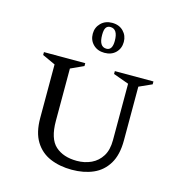

<svg xmlns="http://www.w3.org/2000/svg" viewBox="-118 -912 972 1028"><g transform="rotate(15 368.5 -398.0)"><path d="M371 10Q304 10 251 -12.5Q198 -35 167.5 -84.5Q137 -134 137 -214V-511L65 -544V-560H294V-544L222 -511V-221Q222 -122 266 -82.5Q310 -43 385 -43Q429 -43 465 -60Q501 -77 522.5 -111.5Q544 -146 544 -200V-513L458 -544V-560H672V-544L601 -512V-214Q601 -134 571 -84.5Q541 -35 489.5 -12.5Q438 10 371 10ZM378 -806Q417 -806 440.5 -782Q464 -758 464 -723Q464 -687 440.5 -663.5Q417 -640 378 -640Q340 -640 316 -663.5Q292 -687 292 -723Q292 -758 316 -782Q340 -806 378 -806ZM374 -782Q358 -782 350 -770Q342 -758 342 -730Q342 -664 383 -664Q416 -664 416 -716Q416 -782 374 -782Z"/></g></svg>

Font: Spectral SC
Style: Regular
Weight: 400
Designer: Jean-Baptiste Levee
Foundry: Production Type
Version: Version 2.001